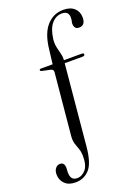

<svg xmlns="http://www.w3.org/2000/svg" viewBox="-235 -795 808 1112"><g transform="rotate(-20 169.0 -239.0)"><path d="M208 -446.5V-445.5H319.5Q330.5 -445.5 330.5 -437Q330.5 -427.5 315.5 -427.5H206.5L160 69Q151 168 117 205.5Q83 243 31 243Q-12.5 243 -35.5 219.5Q-58.5 196 -58.5 162Q-58.5 139 -47.2 125Q-36 111 -18.5 111Q2.5 111 7 132Q9.5 143 8 154.8Q6.5 166.5 7.5 181Q10 223 47.5 223Q78 223 100.8 195.8Q123.5 168.5 122 108Q121.5 86.5 114.5 68.2Q107.5 50 101.2 29.5Q95 9 97.5 -19L133.5 -399Q135 -415 118.5 -419.5L66.5 -430.5Q57 -433 57 -438.5Q57 -445.5 68 -445.5H138.5L150 -540.5Q161 -631 202.2 -676Q243.5 -721 303 -721Q347.5 -721 371.2 -698.8Q395 -676.5 395 -641.5Q395 -592.5 356 -592.5Q331.5 -592.5 326.5 -617Q324.5 -630 327.8 -641Q331 -652 330.5 -667.5Q328.5 -704 289 -704Q252.5 -704 226 -673.5Q199.5 -643 191.5 -579Q189 -552.5 194 -529.5Q199 -506.5 204.5 -486Q210 -465.5 208 -446.5Z"/></g></svg>

Font: Fraunces 72pt S000 Light
Style: Regular
Weight: 300
Version: Version 1.000; ttfautohint (v1.8.3)